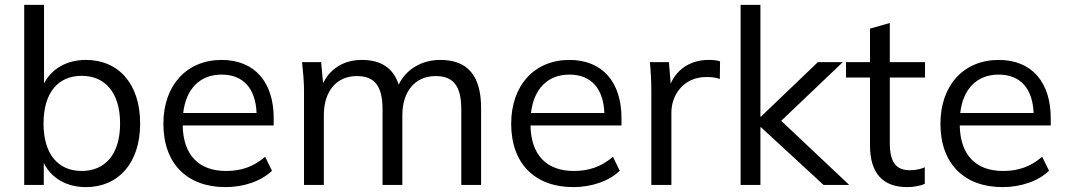

<svg xmlns="http://www.w3.org/2000/svg" viewBox="-20 -756 4361 785"><path d="M331 9C464 9 553 -89 553 -251C553 -413 465 -511 331 -511C253 -511 191 -475 160 -415V-736H79V0H159V-90C189 -28 252 9 331 9ZM314 -57C219 -57 158 -124 158 -251C158 -379 219 -446 314 -446C409 -446 471 -378 471 -251C471 -124 409 -57 314 -57Z M902 9C976 9 1048 -15 1092 -58L1064 -115C1015 -73 964 -57 904 -57C794 -57 729 -121 727 -243H1099V-273C1099 -418 1023 -511 886 -511C744 -511 648 -408 648 -250C648 -87 745 9 902 9ZM729 -294C740 -391 796 -451 886 -451C976 -451 1025 -393 1029 -294Z M1223 -386V0H1304V-285C1304 -382 1355 -445 1439 -445C1512 -445 1544 -404 1544 -309V0H1625V-285C1625 -382 1677 -445 1761 -445C1834 -445 1866 -404 1866 -309V0H1947V-314C1947 -449 1890 -511 1780 -511C1703 -511 1640 -472 1610 -410C1588 -479 1536 -511 1460 -511C1387 -511 1331 -477 1301 -416L1293 -502H1215C1219 -463 1223 -423 1223 -386Z M2324 9C2398 9 2470 -15 2514 -58L2486 -115C2437 -73 2386 -57 2326 -57C2216 -57 2151 -121 2149 -243H2521V-273C2521 -418 2445 -511 2308 -511C2166 -511 2070 -408 2070 -250C2070 -87 2167 9 2324 9ZM2151 -294C2162 -391 2218 -451 2308 -451C2398 -451 2447 -393 2451 -294Z M2643 -381V0H2725V-296C2725 -370 2777 -441 2867 -441C2888 -441 2904 -440 2923 -433L2924 -505C2910 -510 2896 -511 2876 -511C2812 -511 2751 -480 2722 -414L2715 -502H2637C2641 -463 2643 -421 2643 -381Z M3008 0H3089V-236H3091L3347 0H3452L3174 -262L3426 -502H3324L3091 -279H3089V-736H3008Z M3689 9C3714 9 3742 4 3761 -4V-72C3745 -65 3725 -60 3700 -60C3645 -60 3618 -91 3618 -171V-439H3762V-502H3618V-662L3537 -639V-502H3439V-439H3537V-162C3537 -47 3590 9 3689 9Z M4079 9C4153 9 4225 -15 4269 -58L4241 -115C4192 -73 4141 -57 4081 -57C3971 -57 3906 -121 3904 -243H4276V-273C4276 -418 4200 -511 4063 -511C3921 -511 3825 -408 3825 -250C3825 -87 3922 9 4079 9ZM3906 -294C3917 -391 3973 -451 4063 -451C4153 -451 4202 -393 4206 -294Z"/></svg>

Font: Poppy and Pepper
Style: Regular
Weight: 400
Designer: Thy Ha
Foundry: Thy Ha
Version: Version 0.001;Glyphs 3.2 (3227)